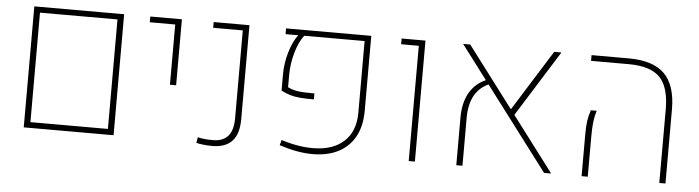

<svg xmlns="http://www.w3.org/2000/svg" viewBox="-41 -724 3253 893"><g transform="rotate(5 1586.0 -277.5)"><path d="M87.9 0V-564.9H507.3V0ZM116.7 -26.9H478.5V-538.1H116.7Z M748 -256.8V-538.1H629.4V-564.9H776.9V-256.8Z M968.8 9.8Q947.3 9.8 927.7 7.6Q908.2 5.4 894 2L898.4 -24.9Q924.3 -17.6 970.2 -17.6Q1015.6 -17.6 1039.6 -44.4Q1063.5 -71.3 1063.5 -128.4V-538.1H925.3V-564.9H1092.3V-126.5Q1092.3 -56.6 1061 -23.4Q1029.8 9.8 968.8 9.8Z M1436 6.8Q1401.4 6.8 1362.5 -0.2Q1323.7 -7.3 1281.2 -21L1287.6 -45.9Q1329.6 -32.7 1367.7 -26.6Q1405.8 -20.5 1439 -21Q1529.3 -22 1580.8 -69.3Q1632.3 -116.7 1632.3 -203.6V-538.1H1350.1Q1326.2 -506.8 1311.3 -454.8Q1296.4 -402.8 1296.4 -349.1V-293Q1318.8 -282.2 1343.8 -278.6Q1368.7 -274.9 1420.9 -274.9V-247.1Q1381.8 -247.1 1355.7 -249.3Q1329.6 -251.5 1309.6 -257.6Q1289.6 -263.7 1267.6 -274.9V-351.1Q1267.6 -402.3 1282.7 -453.9Q1297.9 -505.4 1322.3 -538.1H1263.2V-564.9H1661.1V-215.3Q1661.1 -143.6 1633.8 -94Q1606.4 -44.4 1556.2 -18.8Q1505.9 6.8 1436 6.8Z M1885.3 0V-538.1H1802.7V-564.9H1914.1V0Z M2517.1 0 2089.8 -564.9H2123L2550.3 0ZM2107.4 0V-222.7Q2107.4 -293.9 2136 -341.6Q2164.6 -389.2 2219.7 -410.2L2237.3 -392.6Q2136.2 -356.4 2136.2 -222.7V0ZM2548.8 -564.9 2345.7 -240.2 2324.2 -259.8 2515.1 -564.9Z M3055.2 0V-343.8Q3055.2 -447.8 3011 -492.9Q2966.8 -538.1 2864.7 -538.1H2689.5V-564.9H2863.3Q2977.1 -564.9 3030.5 -511.7Q3084 -458.5 3084 -346.2V0ZM2692.4 0V-191.9Q2692.4 -232.4 2695.8 -257.1Q2699.2 -281.7 2708.5 -309.1H2735.8Q2728 -284.2 2724.6 -256.8Q2721.2 -229.5 2721.2 -187V0Z"/></g></svg>

Font: Heebo Thin
Style: Regular
Weight: 250
Designer: Oded Ezer
Foundry: Ezer Type House
Version: Version 3.100